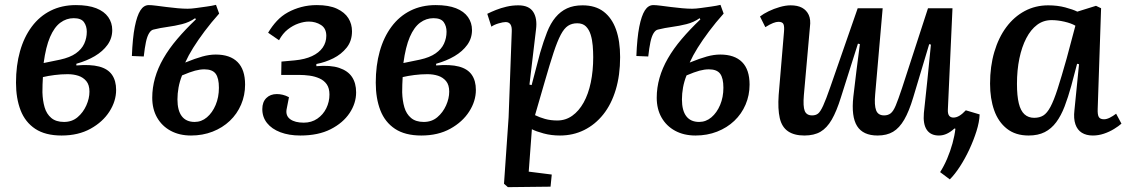

<svg xmlns="http://www.w3.org/2000/svg" viewBox="-20 -545 4650 792"><path d="M234 14Q167 14 125.5 -13.5Q84 -41 65 -90Q46 -139 46 -204Q46 -275 62.5 -333.5Q79 -392 111 -435Q143 -478 189 -501Q235 -524 293 -524Q344 -524 377 -511Q410 -498 426.5 -474.5Q443 -451 443 -421Q443 -387 423.5 -360Q404 -333 371 -313.5Q338 -294 295 -282V-275Q353 -280 389 -270.5Q425 -261 442 -236.5Q459 -212 459 -174Q459 -128 431.5 -85Q404 -42 353.5 -14Q303 14 234 14ZM244 -42Q277 -42 300 -61.5Q323 -81 336 -110Q349 -139 349 -167Q349 -195 336 -210.5Q323 -226 303 -232.5Q283 -239 259 -239Q232 -239 205 -235.5Q178 -232 157 -227Q156 -212 155.5 -196Q155 -180 155 -164Q156 -130 164 -102.5Q172 -75 191.5 -58.5Q211 -42 244 -42ZM160 -285 228 -299Q269 -308 293 -325Q317 -342 327.5 -365Q338 -388 338 -414Q338 -437 326.5 -453.5Q315 -470 284 -470Q254 -470 229 -451.5Q204 -433 186.5 -392.5Q169 -352 160 -285Z M744 -287Q786 -304 815 -312Q844 -320 870 -320Q929 -320 960 -289Q991 -258 991 -196Q991 -152 974.5 -113.5Q958 -75 928 -46.5Q898 -18 857 -2Q816 14 768 14Q720 14 684 -5.5Q648 -25 628 -60Q608 -95 608 -142Q608 -183 619.5 -223.5Q631 -264 654 -304Q677 -344 711 -384Q745 -424 788 -465L785 -470Q761 -453 731 -445.5Q701 -438 671 -434Q641 -430 613 -423Q603 -421 595 -408Q587 -395 582 -371.5Q577 -348 573 -312L524 -314Q527 -389 536 -434.5Q545 -480 559 -502Q573 -524 594 -524Q605 -524 624.5 -521.5Q644 -519 667.5 -516Q691 -513 713.5 -511Q736 -509 754 -509Q769 -509 790 -512Q811 -515 833 -518Q855 -521 871 -525L884 -489Q851 -452 824 -416Q797 -380 777 -348Q757 -316 744 -287ZM731 -234Q721 -209 716.5 -184Q712 -159 712 -135Q712 -89 730 -65.5Q748 -42 783 -42Q811 -42 833.5 -61Q856 -80 869.5 -112Q883 -144 883 -183Q883 -223 869.5 -241Q856 -259 823 -259Q805 -259 784.5 -253.5Q764 -248 731 -234Z M1219 14Q1172 14 1136.5 0.5Q1101 -13 1081.5 -37.5Q1062 -62 1062 -95Q1062 -124 1078.5 -140.5Q1095 -157 1122 -157Q1134 -157 1146.5 -154Q1159 -151 1172 -144L1162 -93Q1158 -67 1177.5 -53Q1197 -39 1233 -39Q1265 -39 1289 -55.5Q1313 -72 1326 -98.5Q1339 -125 1339 -155Q1339 -181 1328 -197Q1317 -213 1298 -221.5Q1279 -230 1257 -233Q1235 -236 1213 -236H1140L1141 -291L1196 -296Q1238 -300 1267 -313.5Q1296 -327 1311 -348.5Q1326 -370 1326 -397Q1326 -428 1304 -442Q1282 -456 1254 -456Q1234 -456 1211 -448Q1188 -440 1167 -423.5Q1146 -407 1131 -379L1086 -410Q1102 -437 1122 -458.5Q1142 -480 1167.5 -494Q1193 -508 1223 -516Q1253 -524 1287 -524Q1338 -524 1370 -509Q1402 -494 1417 -470Q1432 -446 1432 -416Q1432 -376 1410 -348.5Q1388 -321 1355 -304.5Q1322 -288 1285 -281V-272Q1343 -277 1379 -265Q1415 -253 1432 -227.5Q1449 -202 1449 -164Q1449 -119 1422 -78.5Q1395 -38 1344 -12Q1293 14 1219 14Z M1718 14Q1651 14 1609.5 -13.5Q1568 -41 1549 -90Q1530 -139 1530 -204Q1530 -275 1546.5 -333.5Q1563 -392 1595 -435Q1627 -478 1673 -501Q1719 -524 1777 -524Q1828 -524 1861 -511Q1894 -498 1910.5 -474.5Q1927 -451 1927 -421Q1927 -387 1907.5 -360Q1888 -333 1855 -313.5Q1822 -294 1779 -282V-275Q1837 -280 1873 -270.5Q1909 -261 1926 -236.5Q1943 -212 1943 -174Q1943 -128 1915.5 -85Q1888 -42 1837.5 -14Q1787 14 1718 14ZM1728 -42Q1761 -42 1784 -61.5Q1807 -81 1820 -110Q1833 -139 1833 -167Q1833 -195 1820 -210.5Q1807 -226 1787 -232.5Q1767 -239 1743 -239Q1716 -239 1689 -235.5Q1662 -232 1641 -227Q1640 -212 1639.5 -196Q1639 -180 1639 -164Q1640 -130 1648 -102.5Q1656 -75 1675.5 -58.5Q1695 -42 1728 -42ZM1644 -285 1712 -299Q1753 -308 1777 -325Q1801 -342 1811.5 -365Q1822 -388 1822 -414Q1822 -437 1810.5 -453.5Q1799 -470 1768 -470Q1738 -470 1713 -451.5Q1688 -433 1670.5 -392.5Q1653 -352 1644 -285Z M2091 -415Q2092 -435 2085.5 -444.5Q2079 -454 2066 -454Q2055 -454 2036.5 -448.5Q2018 -443 2007 -435L1990 -488Q2006 -496 2026 -504Q2046 -512 2069.5 -517.5Q2093 -523 2118 -523Q2162 -523 2179.5 -496Q2197 -469 2191 -423L2164 -196L2173 -194L2208 -327Q2222 -375 2236.5 -412Q2251 -449 2271.5 -473.5Q2292 -498 2319 -510.5Q2346 -523 2383 -523Q2436 -523 2470 -497Q2504 -471 2521 -423.5Q2538 -376 2538 -309Q2538 -235 2520 -175Q2502 -115 2468.5 -73Q2435 -31 2389.5 -8.5Q2344 14 2290 14Q2254 14 2222.5 5.5Q2191 -3 2174 -12L2161 163L2256 175L2251 225L2075 227L2059 213L2078 -61ZM2361 -449Q2339 -449 2323 -438.5Q2307 -428 2293 -401.5Q2279 -375 2263.5 -328Q2248 -281 2227 -208L2187 -70Q2205 -61 2228 -54.5Q2251 -48 2279 -48Q2313 -48 2340.5 -67.5Q2368 -87 2387.5 -122Q2407 -157 2417 -205Q2427 -253 2427 -309Q2427 -332 2425 -356.5Q2423 -381 2416.5 -402Q2410 -423 2397 -436Q2384 -449 2361 -449Z M2825 -287Q2867 -304 2896 -312Q2925 -320 2951 -320Q3010 -320 3041 -289Q3072 -258 3072 -196Q3072 -152 3055.5 -113.5Q3039 -75 3009 -46.5Q2979 -18 2938 -2Q2897 14 2849 14Q2801 14 2765 -5.5Q2729 -25 2709 -60Q2689 -95 2689 -142Q2689 -183 2700.5 -223.5Q2712 -264 2735 -304Q2758 -344 2792 -384Q2826 -424 2869 -465L2866 -470Q2842 -453 2812 -445.5Q2782 -438 2752 -434Q2722 -430 2694 -423Q2684 -421 2676 -408Q2668 -395 2663 -371.5Q2658 -348 2654 -312L2605 -314Q2608 -389 2617 -434.5Q2626 -480 2640 -502Q2654 -524 2675 -524Q2686 -524 2705.5 -521.5Q2725 -519 2748.5 -516Q2772 -513 2794.5 -511Q2817 -509 2835 -509Q2850 -509 2871 -512Q2892 -515 2914 -518Q2936 -521 2952 -525L2965 -489Q2932 -452 2905 -416Q2878 -380 2858 -348Q2838 -316 2825 -287ZM2812 -234Q2802 -209 2797.5 -184Q2793 -159 2793 -135Q2793 -89 2811 -65.5Q2829 -42 2864 -42Q2892 -42 2914.5 -61Q2937 -80 2950.5 -112Q2964 -144 2964 -183Q2964 -223 2950.5 -241Q2937 -259 2904 -259Q2886 -259 2865.5 -253.5Q2845 -248 2812 -234Z M3115 -477Q3129 -488 3150.5 -498.5Q3172 -509 3196.5 -516Q3221 -523 3241 -523Q3270 -523 3288.5 -513Q3307 -503 3316 -483.5Q3325 -464 3321 -434L3296 -153Q3292 -106 3299.5 -87.5Q3307 -69 3330 -69Q3345 -69 3354.5 -76.5Q3364 -84 3375.5 -109Q3387 -134 3405 -186L3518 -511H3621L3590 -155Q3586 -111 3594 -90Q3602 -69 3627 -69Q3643 -69 3654 -77.5Q3665 -86 3675 -110Q3685 -134 3701 -182L3808 -511H3909L3890 -94Q3889 -76 3895 -68Q3901 -60 3913 -60Q3925 -60 3937.5 -67.5Q3950 -75 3964 -90L4021 -73Q4020 -42 4008 -4Q3996 34 3978.5 71.5Q3961 109 3940 141.5Q3919 174 3898 195L3858 165Q3874 140 3887 109.5Q3900 79 3909 46.5Q3918 14 3921 -14L3917 -15Q3902 -1 3886 6.5Q3870 14 3853 14Q3819 14 3803 -9.5Q3787 -33 3791 -79Q3798 -145 3805.5 -215.5Q3813 -286 3820 -361L3813 -363L3747 -143Q3730 -86 3710 -51.5Q3690 -17 3664 -1.5Q3638 14 3600 14Q3540 14 3515.5 -25Q3491 -64 3500 -146Q3506 -200 3513 -254.5Q3520 -309 3527 -363L3519 -365L3449 -144Q3431 -86 3411 -51.5Q3391 -17 3364.5 -1.5Q3338 14 3298 14Q3256 14 3230.5 -3.5Q3205 -21 3196.5 -58Q3188 -95 3192 -153L3214 -414Q3216 -437 3211.5 -446Q3207 -455 3191 -455Q3182 -455 3169 -450Q3156 -445 3137 -433Z M4508 -96Q4507 -72 4512.5 -62.5Q4518 -53 4534 -53Q4545 -53 4558 -59.5Q4571 -66 4584 -76L4606 -35Q4595 -25 4575.5 -13Q4556 -1 4533.5 6.5Q4511 14 4488 14Q4461 14 4442.5 2.5Q4424 -9 4416 -32.5Q4408 -56 4412 -90L4431 -280L4423 -282L4399 -191Q4386 -144 4371.5 -106Q4357 -68 4337 -41Q4317 -14 4289.5 0Q4262 14 4223 14Q4169 14 4133.5 -14Q4098 -42 4081 -90Q4064 -138 4064 -200Q4064 -271 4081.5 -330.5Q4099 -390 4131 -433Q4163 -476 4207 -499.5Q4251 -523 4304 -523Q4342 -523 4374 -514.5Q4406 -506 4424 -497L4501 -521L4522 -511ZM4246 -59Q4268 -59 4283.5 -68.5Q4299 -78 4313 -104Q4327 -130 4342.5 -178Q4358 -226 4380 -304L4416 -439Q4399 -449 4371 -455.5Q4343 -462 4318 -462Q4284 -462 4258 -442.5Q4232 -423 4213.5 -387.5Q4195 -352 4185 -304Q4175 -256 4175 -199Q4175 -150 4182.5 -119Q4190 -88 4206 -73.5Q4222 -59 4246 -59Z"/></svg>

Font: Literata 18pt Medium
Style: Italic
Weight: 500
Italic angle: -2°
Designer: Latin by Veronika Burian and Jose Scaglione. Greek by Irene Vlachou. Cyrillic by Vera Evstafieva
Foundry: TypeTogether
Version: Version 3.103;gftools[0.9.29]